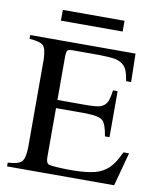

<svg xmlns="http://www.w3.org/2000/svg" viewBox="-89 -883 789 953"><g transform="rotate(10 305.5 -406.5)"><path d="M597.2 -168.9 551.8 0H12.2V-19Q65.9 -22 81.8 -38.6Q97.7 -55.2 99.1 -108.9V-553.2Q97.7 -607.4 82.3 -623.5Q66.9 -639.6 12.2 -643.1V-662.1H543L545.9 -519H521Q514.6 -554.7 507.3 -573Q500 -591.3 482.4 -603.8Q464.8 -616.2 439.9 -619.6Q415 -623 369.1 -624H233.9Q212.9 -624 207.5 -618.2Q202.1 -612.3 201.2 -589.8V-368.2H355Q388.7 -369.1 406.2 -372.1Q423.8 -375 436.5 -386Q449.2 -397 454.6 -413.8Q460 -430.7 464.8 -462.9H487.8V-231H464.8Q455.1 -293 436.3 -309.3Q417.5 -325.7 355 -327.1H201.2V-80.1Q201.2 -50.8 214.8 -44.9Q228.5 -39.1 306.2 -37.1H333Q406.7 -37.6 448.2 -48.8Q489.7 -60.1 517.1 -87.2Q544.4 -114.3 568.8 -168.9ZM149.9 -813H460.9V-758.8H149.9Z"/></g></svg>

Font: Accordance
Style: Regular
Weight: 400
Version: Version 1.1 (build May 11, 2018) Miklal Software Solutions, 